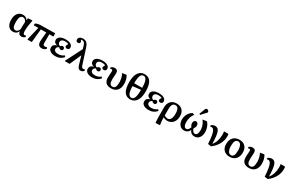

<svg xmlns="http://www.w3.org/2000/svg" viewBox="289 -2909 7994 5233"><g transform="rotate(30 4286.5 -292.0)"><path d="M249 14Q153 14 100 -56Q47 -126 47 -250Q47 -379 106 -452.5Q165 -526 268 -526Q372 -526 415 -441H417L424 -510L551 -519L563 -511Q543 -417 532 -331.5Q521 -246 521 -180Q521 -115 533.5 -89.5Q546 -64 577 -64Q592 -64 616 -72L626 -35Q604 -12 574.5 1Q545 14 515 14Q425 14 410 -88H407Q361 14 249 14ZM294 -54Q361 -54 401 -150Q401 -203 402.5 -266.5Q404 -330 407 -377Q393 -418 364 -442.5Q335 -467 299 -467Q243 -467 216 -416.5Q189 -366 189 -260Q189 -151 213.5 -102.5Q238 -54 294 -54Z M1158 14Q1092 14 1060.5 -21.5Q1029 -57 1029 -131Q1029 -169 1035 -243Q1041 -317 1052 -423H881L839 0H713L700 -7L801 -423H653L663 -483Q679 -491 704.5 -499.5Q730 -508 756 -513.5Q782 -519 798 -519L1274 -526V-430L1262 -423H1147Q1147 -358 1147 -289.5Q1147 -221 1147 -148Q1147 -106 1162.5 -89.5Q1178 -73 1217 -73Q1243 -73 1272 -86L1287 -47Q1237 14 1158 14Z M1584 14Q1483 14 1423.5 -26Q1364 -66 1364 -135Q1364 -235 1479 -263V-265Q1374 -290 1374 -377Q1374 -446 1436.5 -486Q1499 -526 1608 -526Q1710 -526 1769 -489.5Q1828 -453 1828 -391Q1828 -359 1809 -340.5Q1790 -322 1758 -322Q1729 -322 1712 -335.5Q1695 -349 1695 -373Q1695 -386 1702.5 -402Q1710 -418 1729 -448Q1691 -472 1619 -472Q1559 -472 1524.5 -446.5Q1490 -421 1490 -377Q1490 -313 1560 -287Q1579 -308 1595.5 -317Q1612 -326 1631 -326Q1656 -326 1672 -310Q1688 -294 1688 -269Q1688 -243 1671.5 -227Q1655 -211 1629 -211Q1589 -211 1557 -251Q1488 -224 1488 -164Q1488 -122 1523 -98Q1558 -74 1620 -74Q1673 -74 1720.5 -91Q1768 -108 1802 -138L1832 -103Q1791 -47 1727 -16.5Q1663 14 1584 14Z M2468 -78 2478 -41Q2459 -16 2433 -1.5Q2407 13 2379 13Q2348 13 2327.5 1.5Q2307 -10 2291 -39.5Q2275 -69 2260 -122L2191 -358H2187L2029 0H1887L1875 -7L2140 -527L2115 -614Q2096 -679 2071 -706Q2046 -733 2004 -733Q1981 -733 1966 -726Q1997 -687 1997 -661Q1997 -638 1980 -624.5Q1963 -611 1936 -611Q1905 -611 1887.5 -629Q1870 -647 1870 -679Q1870 -724 1907 -753Q1944 -782 2002 -782Q2053 -782 2089 -765.5Q2125 -749 2150.5 -711Q2176 -673 2197 -610L2350 -137Q2362 -99 2377.5 -84Q2393 -69 2419 -69Q2444 -69 2468 -78Z M2743 14Q2642 14 2582.5 -26Q2523 -66 2523 -135Q2523 -235 2638 -263V-265Q2533 -290 2533 -377Q2533 -446 2595.5 -486Q2658 -526 2767 -526Q2869 -526 2928 -489.5Q2987 -453 2987 -391Q2987 -359 2968 -340.5Q2949 -322 2917 -322Q2888 -322 2871 -335.5Q2854 -349 2854 -373Q2854 -386 2861.5 -402Q2869 -418 2888 -448Q2850 -472 2778 -472Q2718 -472 2683.5 -446.5Q2649 -421 2649 -377Q2649 -313 2719 -287Q2738 -308 2754.5 -317Q2771 -326 2790 -326Q2815 -326 2831 -310Q2847 -294 2847 -269Q2847 -243 2830.5 -227Q2814 -211 2788 -211Q2748 -211 2716 -251Q2647 -224 2647 -164Q2647 -122 2682 -98Q2717 -74 2779 -74Q2832 -74 2879.5 -91Q2927 -108 2961 -138L2991 -103Q2950 -47 2886 -16.5Q2822 14 2743 14Z M3339 14Q3119 14 3119 -200Q3119 -244 3121.5 -277Q3124 -310 3126 -339Q3128 -368 3128 -401Q3128 -448 3091 -448Q3070 -448 3052 -439L3042 -475Q3090 -521 3154 -521Q3256 -521 3256 -417Q3256 -381 3254 -351Q3252 -321 3249.5 -288.5Q3247 -256 3247 -213Q3247 -124 3271.5 -84Q3296 -44 3348 -44Q3405 -44 3431.5 -92.5Q3458 -141 3458 -248Q3458 -310 3441 -377.5Q3424 -445 3394 -499L3518 -519L3529 -511Q3559 -463 3575.5 -399Q3592 -335 3592 -269Q3592 -135 3525 -60.5Q3458 14 3339 14Z M3938 14Q3684 14 3684 -387Q3684 -578 3753 -680Q3822 -782 3950 -782Q4203 -782 4203 -385Q4203 -195 4133.5 -90.5Q4064 14 3938 14ZM3817 -424H4069Q4069 -730 3938 -730Q3876 -730 3846.5 -656.5Q3817 -583 3817 -424ZM3947 -40Q4009 -40 4039 -117.5Q4069 -195 4069 -361L3817 -332Q3820 -181 3851.5 -110.5Q3883 -40 3947 -40Z M4520 14Q4419 14 4359.5 -26Q4300 -66 4300 -135Q4300 -235 4415 -263V-265Q4310 -290 4310 -377Q4310 -446 4372.5 -486Q4435 -526 4544 -526Q4646 -526 4705 -489.5Q4764 -453 4764 -391Q4764 -359 4745 -340.5Q4726 -322 4694 -322Q4665 -322 4648 -335.5Q4631 -349 4631 -373Q4631 -386 4638.5 -402Q4646 -418 4665 -448Q4627 -472 4555 -472Q4495 -472 4460.5 -446.5Q4426 -421 4426 -377Q4426 -313 4496 -287Q4515 -308 4531.5 -317Q4548 -326 4567 -326Q4592 -326 4608 -310Q4624 -294 4624 -269Q4624 -243 4607.5 -227Q4591 -211 4565 -211Q4525 -211 4493 -251Q4424 -224 4424 -164Q4424 -122 4459 -98Q4494 -74 4556 -74Q4609 -74 4656.5 -91Q4704 -108 4738 -138L4768 -103Q4727 -47 4663 -16.5Q4599 14 4520 14Z M4873 223 4861 216Q4858 182 4855.5 140Q4853 98 4852 55Q4851 12 4851 -25V-263Q4851 -344 4881.5 -403Q4912 -462 4967.5 -494Q5023 -526 5099 -526Q5217 -526 5283.5 -457Q5350 -388 5350 -266Q5350 -182 5319 -119Q5288 -56 5232.5 -21Q5177 14 5103 14Q5070 14 5036.5 4Q5003 -6 4980 -21H4978Q4979 112 4999 215ZM5087 -44Q5145 -44 5177.5 -99.5Q5210 -155 5210 -261Q5210 -368 5181 -419Q5152 -470 5093 -470Q5038 -470 5008 -425.5Q4978 -381 4978 -298V-84Q4995 -67 5026.5 -55.5Q5058 -44 5087 -44Z M5638 14Q5546 14 5492 -51Q5438 -116 5438 -226Q5438 -287 5459 -343.5Q5480 -400 5517.5 -445.5Q5555 -491 5605 -517L5666 -496Q5575 -384 5575 -218Q5575 -141 5599 -98Q5623 -55 5665 -55Q5698 -55 5723 -81.5Q5748 -108 5769 -159Q5745 -195 5735 -222Q5725 -249 5725 -276Q5725 -316 5746 -342.5Q5767 -369 5800 -369Q5833 -369 5854.5 -342.5Q5876 -316 5876 -276Q5876 -228 5832 -159Q5853 -107 5878.5 -81Q5904 -55 5938 -55Q5980 -55 6003 -99.5Q6026 -144 6026 -225Q6026 -270 6013.5 -319Q6001 -368 5978 -414.5Q5955 -461 5925 -498L6050 -517L6061 -510Q6090 -479 6112.5 -434Q6135 -389 6147.5 -338Q6160 -287 6160 -238Q6160 -122 6105.5 -54Q6051 14 5958 14Q5904 14 5862 -15.5Q5820 -45 5802 -96H5799Q5779 -44 5736 -15Q5693 14 5638 14ZM5805 -574 5773 -592 5836 -757Q5847 -785 5859 -796Q5871 -807 5891 -807Q5933 -807 5956 -754V-739Z M6491 19 6389 3Q6380 -158 6362 -256.5Q6344 -355 6315 -399.5Q6286 -444 6243 -444Q6224 -444 6203 -436L6194 -472Q6214 -494 6248.5 -507.5Q6283 -521 6316 -521Q6361 -521 6392.5 -498.5Q6424 -476 6444 -423.5Q6464 -371 6474 -283Q6484 -195 6488 -64H6492Q6544 -122 6573.5 -215Q6603 -308 6603 -411Q6603 -440 6600.5 -466.5Q6598 -493 6593 -512H6722L6735 -505Q6737 -493 6738.5 -477Q6740 -461 6740 -434Q6740 -305 6675.5 -188Q6611 -71 6491 19Z M7067 14Q6949 14 6882 -55Q6815 -124 6815 -245Q6815 -377 6886 -451.5Q6957 -526 7083 -526Q7197 -526 7262.5 -456.5Q7328 -387 7328 -268Q7328 -181 7296.5 -118Q7265 -55 7206 -20.5Q7147 14 7067 14ZM7081 -44Q7187 -44 7187 -247Q7187 -353 7155 -411.5Q7123 -470 7067 -470Q6955 -470 6955 -276Q6955 -161 6987.5 -102.5Q7020 -44 7081 -44Z M7677 14Q7457 14 7457 -200Q7457 -244 7459.5 -277Q7462 -310 7464 -339Q7466 -368 7466 -401Q7466 -448 7429 -448Q7408 -448 7390 -439L7380 -475Q7428 -521 7492 -521Q7594 -521 7594 -417Q7594 -381 7592 -351Q7590 -321 7587.5 -288.5Q7585 -256 7585 -213Q7585 -124 7609.5 -84Q7634 -44 7686 -44Q7743 -44 7769.5 -92.5Q7796 -141 7796 -248Q7796 -310 7779 -377.5Q7762 -445 7732 -499L7856 -519L7867 -511Q7897 -463 7913.5 -399Q7930 -335 7930 -269Q7930 -135 7863 -60.5Q7796 14 7677 14Z M8274 19 8172 3Q8163 -158 8145 -256.5Q8127 -355 8098 -399.5Q8069 -444 8026 -444Q8007 -444 7986 -436L7977 -472Q7997 -494 8031.5 -507.5Q8066 -521 8099 -521Q8144 -521 8175.5 -498.5Q8207 -476 8227 -423.5Q8247 -371 8257 -283Q8267 -195 8271 -64H8275Q8327 -122 8356.5 -215Q8386 -308 8386 -411Q8386 -440 8383.5 -466.5Q8381 -493 8376 -512H8505L8518 -505Q8520 -493 8521.5 -477Q8523 -461 8523 -434Q8523 -305 8458.5 -188Q8394 -71 8274 19Z"/></g></svg>

Font: Literata 36pt SemiBold
Style: Regular
Weight: 600
Designer: Latin by Veronika Burian and Jose Scaglione. Greek by Irene Vlachou. Cyrillic by Vera Evstafieva.
Foundry: TypeTogether
Version: Version 3.002